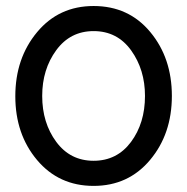

<svg xmlns="http://www.w3.org/2000/svg" viewBox="-20 -606 626 642"><path d="M293 -585.9Q410.2 -585.9 482.4 -499Q554.7 -412.1 554.7 -285.2Q554.7 -158.2 481.9 -71.3Q409.2 15.6 293 15.6Q176.8 15.6 104 -70.8Q31.2 -157.2 31.2 -284.2Q31.2 -411.1 104 -498.5Q176.8 -585.9 293 -585.9ZM121.1 -285.2Q121.1 -195.3 168 -131.8Q214.8 -68.4 293 -68.4Q371.1 -68.4 418 -131.3Q464.8 -194.3 464.8 -285.2Q464.8 -373 418.5 -437.5Q372.1 -502 293 -502Q214.8 -502 168 -438Q121.1 -374 121.1 -285.2Z"/></svg>

Font: Thabit-Bold
Style: Bold
Weight: 700
Designer: Regenerated by Nadim Shaikli
Foundry: MAK Alagha
Version: 0.01